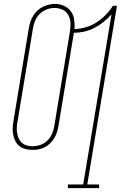

<svg xmlns="http://www.w3.org/2000/svg" viewBox="-20 -765 640 990"><path d="M330 205V186H409L555 -691Q536 -670 514 -652Q492 -634 466.5 -621Q441 -608 414.5 -602Q388 -596 361 -596L281 -113Q278 -97 273 -81.5Q268 -66 259 -51.5Q250 -37 237.5 -25Q225 -13 210 -5.5Q195 2 179 5Q163 8 147 8Q129 8 111.5 3.5Q94 -1 81 -11Q68 -21 60 -36Q52 -51 48.5 -68Q45 -85 45.5 -103Q46 -121 49 -139L129 -622Q132 -638 137 -653.5Q142 -669 151 -683.5Q160 -698 172.5 -710Q185 -722 200.5 -729.5Q216 -737 232 -741Q248 -745 264 -745Q288 -745 310 -735Q332 -725 345.5 -706.5Q359 -688 362.5 -663.5Q366 -639 364 -615Q392 -616 421 -624Q450 -632 476 -648.5Q502 -665 524 -687Q546 -709 562 -735H583L430 186H491V205ZM147 -11Q168 -11 188.5 -18Q209 -25 224.5 -40.5Q240 -56 248.5 -75.5Q257 -95 260 -116L340 -599Q344 -621 343.5 -644Q343 -667 333 -686Q323 -705 303.5 -714.5Q284 -724 261 -724Q241 -724 221 -716.5Q201 -709 185.5 -694Q170 -679 161.5 -659Q153 -639 150 -619L70 -136Q67 -121 66.5 -106Q66 -91 68.5 -77Q71 -63 77 -50Q83 -37 93.5 -28Q104 -19 118 -15Q132 -11 147 -11Z"/></svg>

Font: Iosevka Curly Slab ThExObl
Style: Regular
Weight: 100
Width: 7
Italic angle: -9°
Monospace: yes
Designer: Belleve Invis
Foundry: Belleve Invis
Version: Version 11.1.0; ttfautohint (v1.8.3)